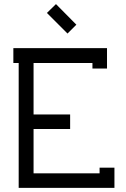

<svg xmlns="http://www.w3.org/2000/svg" viewBox="-20 -913 611 933"><path d="M308.1 -750 208 -850.1 252 -893.1 351.1 -793ZM429.2 -606.9H143.1V-356.9H320.8V-286.1H143.1V-70.8H463.9V-98.1H536.1V0H70.8V-606.9H44.9V-679.2H500V-580.1H429.2Z"/></svg>

Font: Rawengulk
Style: Bold
Weight: 700
Version: Version 0.92